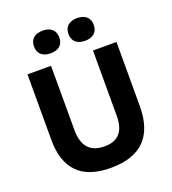

<svg xmlns="http://www.w3.org/2000/svg" viewBox="-163 -1041 1049 1174"><g transform="rotate(-20 361.5 -454.0)"><path d="M357.4 11.7Q212 11.7 141.9 -61Q71.8 -133.8 71.8 -272V-700.2H225.1V-282.2Q225.1 -125 365.7 -125Q498 -125 498 -274.9V-700.2H650.9V-283.2Q650.9 11.7 357.4 11.7ZM250 -772.5Q210.9 -772.5 189.2 -791.7Q167.5 -811 167.5 -846.2Q167.5 -881.3 189.2 -900.6Q210.9 -919.9 250 -919.9Q289.1 -919.9 310.5 -900.6Q332 -881.3 332 -846.2Q332 -811 310.5 -791.7Q289.1 -772.5 250 -772.5ZM473.6 -772.5Q434.6 -772.5 413.1 -791.7Q391.6 -811 391.6 -846.2Q391.6 -881.3 413.1 -900.6Q434.6 -919.9 473.6 -919.9Q512.7 -919.9 534.4 -900.6Q556.2 -881.3 556.2 -846.2Q556.2 -811 534.4 -791.7Q512.7 -772.5 473.6 -772.5Z"/></g></svg>

Font: DavidDev Light
Style: Regular
Weight: 300
Designer: David.dev
Foundry: David.dev
Version: Version 1.001;FEAKit 1.0